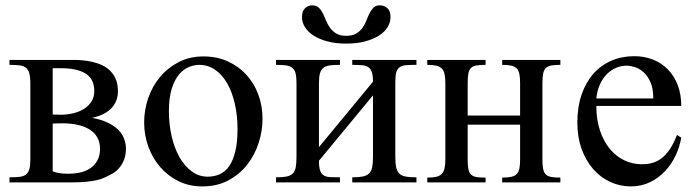

<svg xmlns="http://www.w3.org/2000/svg" viewBox="-20 -666 2535 701"><path d="M324.2 -333Q324.2 -352.1 318.1 -367.4Q312 -382.8 297.6 -393.8Q283.2 -404.8 259.8 -410.9Q236.3 -417 201.2 -417H172.4V-248L200.2 -247.1Q225.6 -247.1 248.3 -252.7Q271 -258.3 287.8 -269.3Q304.7 -280.3 314.5 -296.1Q324.2 -312 324.2 -333ZM345.2 -122.1Q345.2 -168 309.1 -191.9Q272.9 -215.8 206.1 -215.8Q200.2 -215.8 194.3 -215.6Q188.5 -215.3 183.6 -215.3Q178.2 -214.8 172.4 -214.8V-40.5Q182.1 -36.6 194.8 -34.2Q207.5 -31.7 228 -31.7Q286.6 -31.7 315.9 -56.4Q345.2 -81.1 345.2 -122.1ZM439.9 -122.1Q439.9 -110.4 437.3 -97.7Q434.6 -85 428.5 -72.8Q422.4 -60.5 412.8 -50Q403.3 -39.6 389.6 -31.7Q376 -24.4 363.3 -18.3Q350.6 -12.2 333.7 -8.3Q316.9 -4.4 293.7 -2.2Q270.5 0 236.8 0H14.6V-18.6Q36.6 -18.6 51.3 -20.3Q65.9 -22 74.7 -28.8Q83.5 -35.6 87.2 -48.6Q90.8 -61.5 90.8 -84.5V-361.8Q90.8 -385.3 86.9 -398.7Q83 -412.1 74.2 -418.9Q65.4 -425.8 50.8 -427.5Q36.1 -429.2 14.6 -429.2V-447.3H244.1Q281.2 -447.3 308.3 -441.9Q335.4 -436.5 353.8 -427.5Q372.1 -418.5 383.3 -406.5Q394.5 -394.5 400.6 -381.8Q406.7 -369.1 408.7 -356.4Q410.6 -343.8 410.6 -333Q410.6 -316.4 405.3 -301Q399.9 -285.6 388.7 -272.9Q377.4 -260.3 359.4 -250.7Q341.3 -241.2 315.9 -235.8Q350.1 -229.5 373.8 -218Q397.5 -206.5 412.1 -191.7Q426.8 -176.8 433.3 -158.9Q439.9 -141.1 439.9 -122.1Z M847.2 -194.3Q847.2 -244.1 837.4 -287.1Q827.6 -330.1 809.6 -361.6Q791.5 -393.1 765.6 -411.1Q739.7 -429.2 707.5 -429.2Q688.5 -429.2 668.7 -420.9Q648.9 -412.6 632.8 -393.1Q616.7 -373.5 606.7 -341.1Q596.7 -308.6 596.7 -259.8Q596.7 -211.9 606.7 -168.5Q616.7 -125 635.3 -92.3Q653.8 -59.6 679.9 -40.3Q706.1 -21 738.3 -21Q762.2 -21 782.5 -30Q802.7 -39.1 816.9 -59.6Q831.1 -80.1 839.1 -113.3Q847.2 -146.5 847.2 -194.3ZM938.5 -231.9Q938.5 -188.5 924.6 -144.8Q910.6 -101.1 883.1 -65.4Q855.5 -29.8 814.2 -7.6Q772.9 14.6 717.8 14.6Q670.9 14.6 632.1 -4.4Q593.3 -23.4 565.2 -55.7Q537.1 -87.9 521.7 -130.4Q506.3 -172.9 506.3 -219.2Q506.3 -264.6 521.2 -307.9Q536.1 -351.1 564.2 -384.8Q592.3 -418.5 632.3 -439.2Q672.4 -460 722.7 -460Q771 -460 810.5 -442.4Q850.1 -424.8 878.7 -394Q907.2 -363.3 922.9 -321.5Q938.5 -279.8 938.5 -231.9Z M1266.1 0V-18.6Q1289.6 -18.6 1304.2 -21.5Q1318.8 -24.4 1327.4 -32.7Q1335.9 -41 1338.9 -55.7Q1341.8 -70.3 1341.8 -93.8V-317.9L1144.5 -79.1Q1144.5 -56.2 1148.7 -43.7Q1152.8 -31.2 1162.1 -25.6Q1171.4 -20 1186 -19.3Q1200.7 -18.6 1221.2 -18.6V0H987.8V-18.6Q1011.7 -18.6 1026.4 -21.5Q1041 -24.4 1049.1 -32.7Q1057.1 -41 1059.8 -55.7Q1062.5 -70.3 1062.5 -93.8V-361.8Q1062.5 -384.8 1059.1 -398.2Q1055.7 -411.6 1047.1 -418.5Q1038.6 -425.3 1024.2 -427.2Q1009.8 -429.2 987.8 -429.2V-447.3H1221.2V-429.2Q1199.2 -429.2 1184.6 -427.2Q1169.9 -425.3 1160.9 -418.5Q1151.9 -411.6 1148.2 -398.2Q1144.5 -384.8 1144.5 -361.8V-128.9L1341.8 -367.7Q1341.8 -390.1 1337.6 -402.6Q1333.5 -415 1324.5 -420.9Q1315.4 -426.8 1301 -428Q1286.6 -429.2 1266.1 -429.2V-447.3H1500.5V-429.2Q1479 -429.2 1464.4 -428.2Q1449.7 -427.2 1440.4 -421.4Q1431.2 -415.5 1427.2 -403.1Q1423.3 -390.6 1423.3 -367.7V-93.8Q1423.3 -69.8 1426.5 -54.9Q1429.7 -40 1438.2 -32Q1446.8 -23.9 1461.7 -21.2Q1476.6 -18.6 1500.5 -18.6V0ZM1405.8 -603.5Q1405.8 -585 1395.5 -567.6Q1385.3 -550.3 1364.7 -536.9Q1344.2 -523.4 1314 -515.1Q1283.7 -506.8 1244.1 -506.8Q1204.6 -506.8 1174.3 -515.1Q1144 -523.4 1123.8 -536.9Q1103.5 -550.3 1093 -567.6Q1082.5 -585 1082.5 -603.5Q1082.5 -625.5 1093.8 -636Q1105 -646.5 1120.1 -646.5Q1134.8 -646.5 1143.6 -638.2Q1152.3 -629.9 1158.4 -617.7Q1164.6 -605.5 1170.4 -590.8Q1176.3 -576.2 1185.3 -564Q1194.3 -551.8 1208 -543.5Q1221.7 -535.2 1244.1 -535.2Q1266.6 -535.2 1280.5 -543.5Q1294.4 -551.8 1303.2 -564Q1312 -576.2 1317.6 -590.8Q1323.2 -605.5 1329.3 -617.7Q1335.4 -629.9 1343.8 -638.2Q1352.1 -646.5 1366.2 -646.5Q1383.3 -646.5 1394.5 -636Q1405.8 -625.5 1405.8 -603.5Z M1813.5 0V-17.6Q1833.5 -17.6 1846.2 -20.3Q1858.9 -22.9 1866.2 -30.3Q1873.5 -37.6 1876.2 -50.5Q1878.9 -63.5 1878.9 -83.5V-210.9H1687.5V-83.5Q1687.5 -61 1690.2 -48.1Q1692.9 -35.2 1700.2 -28.3Q1707.5 -21.5 1720.2 -19.5Q1732.9 -17.6 1752.9 -17.6V0H1540V-17.6Q1560.1 -17.6 1572.8 -20.5Q1585.4 -23.4 1592.8 -31Q1600.1 -38.6 1603 -51.3Q1606 -64 1606 -83.5V-362.8Q1606 -382.8 1603 -395.8Q1600.1 -408.7 1592.8 -416Q1585.4 -423.3 1572.8 -426.3Q1560.1 -429.2 1540 -429.2V-447.3H1752.9V-429.2Q1732.9 -429.2 1720.2 -427.2Q1707.5 -425.3 1700.2 -418.5Q1692.9 -411.6 1690.2 -398.4Q1687.5 -385.3 1687.5 -362.8V-244.1H1878.9V-362.8Q1878.9 -383.3 1876.2 -396.2Q1873.5 -409.2 1866.2 -416.5Q1858.9 -423.8 1846.2 -426.5Q1833.5 -429.2 1813.5 -429.2V-447.3H2025.9V-429.2Q2005.9 -429.2 1993.2 -427Q1980.5 -424.8 1973.1 -417.7Q1965.8 -410.6 1963.1 -397.5Q1960.4 -384.3 1960.4 -362.8V-83.5Q1960.4 -62 1963.1 -48.8Q1965.8 -35.6 1973.1 -28.8Q1980.5 -22 1993.2 -19.8Q2005.9 -17.6 2025.9 -17.6V0Z M2365.2 -306.6Q2365.2 -343.8 2354.5 -366.9Q2343.8 -390.1 2328.6 -403.3Q2313.5 -416.5 2296.9 -421.4Q2280.3 -426.3 2268.1 -426.3Q2248.5 -426.3 2229.7 -418.5Q2210.9 -410.6 2195.8 -395.5Q2180.7 -380.4 2170.4 -357.9Q2160.2 -335.4 2157.2 -306.6ZM2467.3 -163.6Q2461.9 -130.9 2447 -98.9Q2432.1 -66.9 2408.7 -41.7Q2385.3 -16.6 2353.5 -1Q2321.8 14.6 2283.2 14.6Q2243.7 14.6 2208 -1.7Q2172.4 -18.1 2145.8 -48.6Q2119.1 -79.1 2103.5 -122.1Q2087.9 -165 2087.9 -218.8Q2087.9 -275.4 2103.3 -320.3Q2118.7 -365.2 2146.2 -396.5Q2173.8 -427.7 2211.9 -444.3Q2250 -460.9 2295.4 -460.9Q2332.5 -460.9 2364 -448.5Q2395.5 -436 2418.5 -412.6Q2441.4 -389.2 2454.3 -355.5Q2467.3 -321.8 2467.3 -279.3H2157.2Q2157.2 -229.5 2170.4 -189.9Q2183.6 -150.4 2206.1 -123Q2228.5 -95.7 2258.1 -81.3Q2287.6 -66.9 2320.3 -66.4Q2342.3 -65.9 2361.1 -71Q2379.9 -76.2 2396 -88.6Q2412.1 -101.1 2426 -121.8Q2439.9 -142.6 2451.7 -173.3Z"/></svg>

Font: Doulos SIL CyrE
Style: Regular
Weight: 400
Designer: Walt Agee, Victor Gaultney, Peter Martin, Debbi Hosken, Becca Hirsbrunner
Foundry: SIL International
Version: Version 5.000